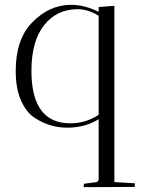

<svg xmlns="http://www.w3.org/2000/svg" viewBox="-20 -524 628 794"><path d="M326 250 327 236 379 229Q386 228 388 218V-31Q332 4 258 4Q185 4 123 -37Q88 -60 66.5 -109.5Q45 -159 45 -230Q45 -361 112 -430Q183 -504 274 -504Q330 -504 388 -475V-495L453 -500V229L538 234Q537 248 537 249ZM271 -14Q334 -14 388 -49V-459Q344 -486 301 -486Q215 -486 162.5 -420Q110 -354 110 -231Q110 -14 271 -14Z"/></svg>

Font: Antic Didone
Style: Regular
Weight: 400
Designer: Santiago Orozco
Foundry: Santiago Orozco
Version: Version 2.000